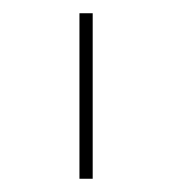

<svg xmlns="http://www.w3.org/2000/svg" viewBox="-20 -760 260 290"><path d="M120 -490V-740H100V-490Z"/></svg>

Font: IBM Plex Devanagari Thin
Style: Regular
Weight: 100
Designer: Mike Abbink, Paul van der Laan, Pieter van Rosmalen, Erin McLaughlin
Foundry: Bold Monday
Version: Version 1.0